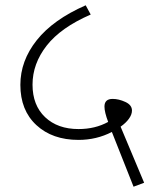

<svg xmlns="http://www.w3.org/2000/svg" viewBox="-20 -702 625 726"><path d="M485 4 403 -203Q345 -173 277 -173Q178 -173 117.5 -229Q57 -285 57 -381Q57 -472 119 -550Q181 -628 304 -682L323 -647Q210 -598 156.5 -529.5Q103 -461 103 -382Q103 -304 150.5 -259Q198 -214 277 -214Q340 -214 389 -241Q375 -278 375 -299Q375 -328 406 -328Q429 -328 454 -316.5Q479 -305 479 -284Q479 -269 467.5 -253Q456 -237 436 -223L525 -11Z"/></svg>

Font: FiraGO ExtraLight
Style: Regular
Weight: 200
Designer: bBox Type
Foundry: bBox Type GmbH
Version: Version 1.001